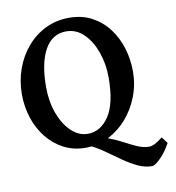

<svg xmlns="http://www.w3.org/2000/svg" viewBox="-87 -707 865 945"><g transform="rotate(-10 346.0 -235.0)"><path d="M596.7 160.2Q562.5 160.2 528.1 144.3Q493.7 128.4 459 104.2Q424.3 80.1 389.6 55.2Q355 30.3 320.3 12.7Q313.5 13.2 306.2 13.9Q298.8 14.6 292 14.6Q231.4 14.6 182.6 -10.7Q133.8 -36.1 98.9 -79.8Q64 -123.5 45.4 -180.2Q26.9 -236.8 26.9 -298.8Q26.9 -365.2 48.3 -425Q69.8 -484.9 109.1 -531Q148.4 -577.1 202.1 -603.5Q255.9 -629.9 320.3 -629.9Q384.8 -629.9 434.1 -603.5Q483.4 -577.1 517.1 -532.5Q550.8 -487.8 567.9 -431.6Q585 -375.5 585 -315.9Q585 -250 562 -190.7Q539.1 -131.3 498.8 -85.2Q458.5 -39.1 406.2 -12.7Q442.9 0.5 476.1 18.3Q509.3 36.1 540 49.8Q570.8 63.5 599.6 63.5Q611.8 63.5 625.5 57.1Q639.2 50.8 668 29.3L691.9 61Q668.9 103.5 640.4 131.8Q611.8 160.2 596.7 160.2ZM313.5 -51.3Q377.9 -51.3 419.9 -114.5Q461.9 -177.7 461.9 -307.1Q461.9 -374.5 440.9 -433.6Q419.9 -492.7 382.6 -529.5Q345.2 -566.4 294.9 -566.4Q224.6 -566.4 187.5 -499.5Q150.4 -432.6 150.4 -313Q150.4 -240.2 172.6 -180.7Q194.8 -121.1 231.9 -86.2Q269 -51.3 313.5 -51.3Z"/></g></svg>

Font: David Libre
Style: Bold
Weight: 700
Designer: Ismar David, J. Victor Gaultney, Annie Olsen and Meir Sadan
Foundry: Monotype Imaging Inc. & SIL International
Version: Version 1.100; ttfautohint (v1.8.4.7-5d5b)